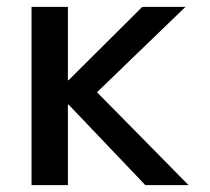

<svg xmlns="http://www.w3.org/2000/svg" viewBox="-20 -540 612 560"><path d="M180 -306 395 -520H521L263 -271L530 0H404L180 -235H178V0H72V-520H178V-306Z"/></svg>

Font: M PLUS 1p Medium
Style: Regular
Weight: 500
Version: Version 1.062